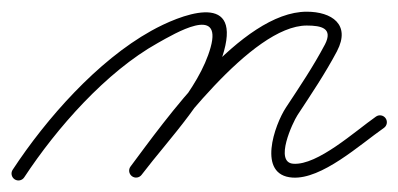

<svg xmlns="http://www.w3.org/2000/svg" viewBox="-32 -289 691 333"><path d="M-6.6 22C-1.1 25.7 6.4 24.1 10 18.6C66.4 -67.1 152 -164.4 241.8 -214.5C271.7 -231.2 353.5 -280.1 333.4 -207.2C313.4 -134.3 240.9 -61.3 194.5 -0.3C190.4 5 191.5 12.5 196.7 16.5C202 20.6 209.5 19.5 213.5 14.3C262 -49.4 335.6 -124.2 356.6 -200.8C385.3 -305.4 278.9 -262.7 230.2 -235.5C136.9 -183.5 48.5 -83.6 -10 5.4C-13.7 10.9 -12.1 18.4 -6.6 22ZM213.6 14.2C213.6 14.2 213.6 14.2 213.6 14.2C262.9 -51.6 404.3 -244.7 500 -244.7C525.4 -244.7 546.2 -240.1 531.4 -211.5C531.4 -211.5 531.4 -211.6 531.4 -211.6C531.4 -211.6 531.4 -211.6 531.4 -211.6C511.3 -173.6 487.6 -138.4 464 -102.6C444.3 -72.7 413.2 14.8 475.2 19C526.1 22.4 592 -37.9 633.9 -67.2C639.3 -71 640.6 -78.5 636.8 -83.9C633 -89.3 625.5 -90.6 620.1 -86.8C583.8 -61.4 518.9 -2.1 476.8 -5C443.1 -7.2 475.7 -76.7 484 -89.4C508 -125.9 532.1 -161.7 552.6 -200.4C552.6 -200.4 552.6 -200.4 552.6 -200.4C552.6 -200.4 552.6 -200.5 552.6 -200.5C576.6 -246.5 543.3 -268.7 500 -268.7C386.6 -268.7 252.7 -78.1 194.4 -0.2C190.4 5.1 191.5 12.6 196.8 16.6C202.1 20.6 209.6 19.5 213.6 14.2Z"/></svg>

Font: FRB American Cursive Guidelines Arrows Light
Style: Italic
Weight: 300
Italic angle: -25°
Version: Version 2.0;Modular Font Editor K font №1